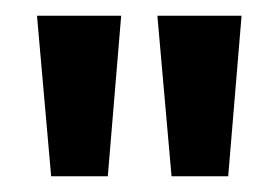

<svg xmlns="http://www.w3.org/2000/svg" viewBox="-20 -720 354 244"><path d="M27 -700H134L117 -496H45ZM180 -700H287L270 -496H198Z"/></svg>

Font: Cabin Condensed SemiBold
Style: Regular
Weight: 600
Width: 3
Designer: Pablo Impallari
Foundry: Pablo Impallari. http://www.impallari.com Igino Marini. http://www.ikern.com
Version: Version 2.001